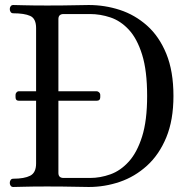

<svg xmlns="http://www.w3.org/2000/svg" viewBox="-20 -746 760 766"><path d="M33 0Q26 0 22.5 -5Q19 -10 19 -16Q19 -23 22.5 -28Q26 -33 33 -33Q77 -33 100.5 -45Q124 -57 124 -94V-344H56Q42 -344 42 -358V-368Q42 -373 46 -377.5Q50 -382 56 -382H124V-634Q124 -672 100.5 -682.5Q77 -693 33 -693Q26 -693 22.5 -698Q19 -703 19 -710Q19 -716 22.5 -721Q26 -726 33 -726Q41 -726 76 -725Q111 -724 168 -724Q235 -724 273.5 -725Q312 -726 334 -726Q398 -726 458 -706.5Q518 -687 566.5 -644Q615 -601 643.5 -531.5Q672 -462 672 -363Q672 -267 643.5 -198Q615 -129 566.5 -85Q518 -41 458 -20.5Q398 0 334 0Q312 0 272.5 -1Q233 -2 167 -2Q109 -2 76.5 -1Q44 0 33 0ZM234 -36H339Q380 -36 420.5 -50.5Q461 -65 494 -101.5Q527 -138 547 -201.5Q567 -265 567 -363Q567 -464 547 -528Q527 -592 494 -627.5Q461 -663 420.5 -676.5Q380 -690 339 -690H234Q213 -690 213 -670V-382H365Q371 -382 375.5 -377.5Q380 -373 380 -368V-358Q380 -344 365 -344H213V-56Q213 -36 234 -36Z"/></svg>

Font: TsukuhouMincho
Style: Regular
Weight: 400
Designer: Iose
Foundry: Typographish
Version: Version 1.001; ttfautohint (v1.8.3)